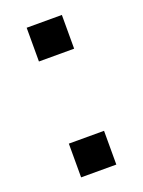

<svg xmlns="http://www.w3.org/2000/svg" viewBox="-105 -563 459 615"><g transform="rotate(-20 124.0 -255.0)"><path d="M64 -395V-510H184V-395ZM64 0V-115H184V0Z"/></g></svg>

Font: Saira Thin Medium
Style: Regular
Weight: 500
Version: Version 1.101